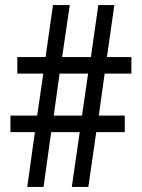

<svg xmlns="http://www.w3.org/2000/svg" viewBox="-20 -734 556 754"><path d="M391 -445 368 -280H470V-215H358L327 0H262L293 -215H181L151 0H87L117 -215H21V-280H126L150 -445H48V-510H159L188 -714H254L224 -510H337L366 -714H429L400 -510H496V-445ZM191 -280H302L326 -445H214Z"/></svg>

Font: Noto Sans Ethiopic Cond
Style: Regular
Weight: 400
Width: 3
Designer: Monotype Design Team
Foundry: Monotype Imaging Inc.
Version: Version 2.102; ttfautohint (v1.8.4.7-5d5b)